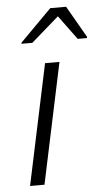

<svg xmlns="http://www.w3.org/2000/svg" viewBox="-53 -774 441 809"><g transform="rotate(-5 167.5 -369.5)"><path d="M41 0 149 -510H210L102 0ZM57 -600 58 -605 191 -739H258L335 -605L334 -600H295L220 -702L103 -600Z"/></g></svg>

Font: Saira Thin Light
Style: Italic
Weight: 300
Italic angle: -12°
Version: Version 1.101